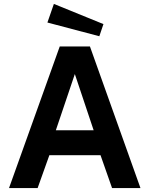

<svg xmlns="http://www.w3.org/2000/svg" viewBox="-20 -960 762 980"><path d="M255 -940 222 -845 487 -775 508 -837ZM26 0H172L232 -168H493L552 0H697L439 -723H285ZM265 -295 362 -582 458 -295Z"/></svg>

Font: United Sans
Style: Bold
Weight: 700
Designer: Pablo Impallari, Rodrigo Fuenzalida (Modified by Dan O. Williams)
Version: Version 1.000;PS 001.000;hotconv 1.0.88;makeotf.lib2.5.64775